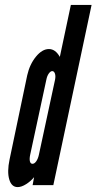

<svg xmlns="http://www.w3.org/2000/svg" viewBox="-20 -755 394 783"><path d="M52 8Q67.5 8 86.5 -4Q105.5 -16 119 -32.5L113 0H197.5L353.5 -735H269L224 -523Q206 -555 179.5 -555Q152 -555 126.5 -523.8Q101 -492.5 91 -448L19 -104.5Q8.5 -54.5 17.8 -23.2Q27 8 52 8ZM112.5 -87Q104.5 -87 102 -97Q99.5 -107 103 -123.5L169 -430Q172 -445.5 179 -455.2Q186 -465 193 -465Q200.5 -465 204 -455Q207.5 -445 204.5 -430L138.5 -123.5Q135 -107.5 127.8 -97.2Q120.5 -87 112.5 -87Z"/></svg>

Font: League Gothic SemiCondensed Italic
Style: Regular
Weight: 400
Width: 4
Designer: The League of Moveable Type
Version: Version 1.600; ttfautohint (v1.8.3)